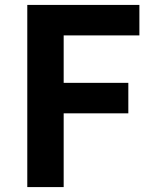

<svg xmlns="http://www.w3.org/2000/svg" viewBox="-20 -761 625 781"><path d="M91 0H239V-300H502V-424H239V-617H547V-741H91Z"/></svg>

Font: Source Han Sans CN
Style: Bold
Weight: 700
Designer: Ryoko NISHIZUKA 西塚涼子 (kana, bopomofo & ideographs); Paul D. Hunt (Latin, Greek & Cyrillic); Sandoll Communications 산돌커뮤니
Foundry: Adobe
Version: Version 2.001;hotconv 1.0.107;makeotfexe 2.5.65593